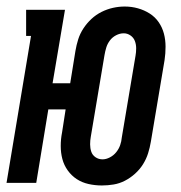

<svg xmlns="http://www.w3.org/2000/svg" viewBox="-33 -560 553 588"><path d="M279 8Q258 8 238 3.5Q218 -1 202 -11.5Q186 -22 174.5 -38Q163 -54 158 -73Q153 -92 153 -113Q153 -134 157 -154L168 -225H115L78 0H-13L62 -450H47V-530H166L128 -305H182L198 -404Q201 -422 206.5 -439.5Q212 -457 222.5 -473Q233 -489 247 -502Q261 -515 278 -523.5Q295 -532 313 -536Q331 -540 349 -540Q370 -540 389.5 -534.5Q409 -529 425.5 -518.5Q442 -508 453 -492Q464 -476 469 -457Q474 -438 474 -417Q474 -396 471 -376L429 -126Q426 -108 420.5 -90.5Q415 -73 405 -57Q395 -41 380.5 -28Q366 -15 349.5 -6.5Q333 2 315 5Q297 8 279 8ZM281 -72Q292 -72 303.5 -78Q315 -84 323 -94Q331 -104 335 -115.5Q339 -127 340 -139L382 -389Q384 -400 384 -412Q384 -424 380 -434.5Q376 -445 366.5 -451.5Q357 -458 346 -458Q334 -458 322.5 -452Q311 -446 303.5 -436Q296 -426 292.5 -414.5Q289 -403 287 -391L245 -141Q243 -130 243 -118Q243 -106 246.5 -95.5Q250 -85 259.5 -78.5Q269 -72 281 -72Z"/></svg>

Font: Iosevka Slab Medium
Style: Italic
Weight: 500
Italic angle: -9°
Monospace: yes
Designer: Belleve Invis
Foundry: Belleve Invis
Version: Version 11.1.0; ttfautohint (v1.8.3)